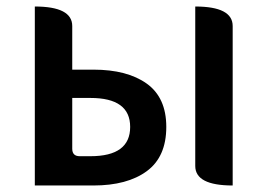

<svg xmlns="http://www.w3.org/2000/svg" viewBox="-20 -570 821 590"><path d="M87 0V-550Q202 -550 202 -490V-356H267Q371 -356 431 -313Q491 -270 491 -180Q491 -88 431 -44Q371 0 267 0ZM202 -113Q202 -90 225 -90H258Q380 -90 380 -180Q380 -269 258 -269H202ZM695 0Q580 0 580 -60V-550Q695 -550 695 -490V0Z"/></svg>

Font: Swei Half Moon CJK SC
Style: Medium
Weight: 500
Version: Version 2.071